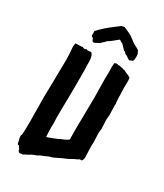

<svg xmlns="http://www.w3.org/2000/svg" viewBox="-240 -1051 1010 1179"><g transform="rotate(30 265.0 -462.0)"><path d="M59.6 -61.5C59.6 -55.7 59.6 -45.9 64.5 -34.2C66.4 -29.3 66.4 2 79.1 -5.9C84 1 88.9 8.8 93.8 15.6C93.8 24.4 96.7 29.3 105.5 34.2C113.3 34.2 121.1 32.2 128.9 32.2C132.8 29.3 135.7 28.3 139.6 25.4C142.6 25.4 140.6 26.4 153.3 18.6C166 14.6 167 9.8 177.7 4.9C188.5 0 199.2 -2.9 210 -7.8C216.8 -10.7 219.7 -14.6 226.6 -17.6C234.4 -21.5 241.2 -22.5 248 -25.4C256.8 -29.3 264.6 -34.2 275.4 -38.1C284.2 -41 293 -42 301.8 -45.9C318.4 -52.7 334 -62.5 349.6 -69.3C360.4 -74.2 369.1 -77.1 379.9 -82C398.4 -90.8 415 -102.5 433.6 -109.4C438.5 -113.3 443.4 -115.2 448.2 -118.2C449.2 -117.2 453.1 -116.2 460 -117.2C467.8 -124 469.7 -136.7 469.7 -147.5C469.7 -170.9 466.8 -196.3 466.8 -219.7C466.8 -231.4 467.8 -242.2 467.8 -253.9C467.8 -272.5 465.8 -290 465.8 -308.6C465.8 -315.4 465.8 -323.2 466.8 -330.1C467.8 -336.9 468.8 -342.8 468.8 -349.6C468.8 -364.3 466.8 -377 466.8 -389.6L465.8 -408.2C465.8 -419.9 468.8 -431.6 468.8 -444.3C468.8 -463.9 466.8 -483.4 466.8 -502C466.8 -508.8 466.8 -515.6 467.8 -522.5C466.8 -527.3 465.8 -532.2 465.8 -535.2C465.8 -540 465.8 -543.9 464.8 -550.8C463.9 -559.6 463.9 -570.3 463.9 -581.1C463.9 -599.6 461.9 -617.2 461.9 -635.7C461.9 -656.2 464.8 -681.6 460.9 -702.1C460.9 -709 417 -722.7 411.1 -728.5C409.2 -730.5 405.3 -730.5 400.4 -728.5C396.5 -728.5 399.4 -734.4 388.7 -733.4C381.8 -733.4 376 -737.3 369.1 -737.3C365.2 -737.3 362.3 -736.3 358.4 -737.3C355.5 -740.2 353.5 -739.3 345.7 -739.3C344.7 -739.3 341.8 -737.3 335 -734.4C332 -711.9 334 -691.4 334 -668.9C334 -654.3 333 -639.6 333 -625C333 -579.1 335 -534.2 335 -488.3C335 -414.1 332 -342.8 332 -271.5C332 -245.1 332 -218.8 333 -192.4C325.2 -184.6 290 -167 282.2 -167C274.4 -159.2 210.9 -135.7 199.2 -132.8C197.3 -157.2 196.3 -180.7 196.3 -205.1C196.3 -212.9 197.3 -220.7 197.3 -228.5C197.3 -243.2 195.3 -256.8 195.3 -271.5C195.3 -338.9 198.2 -408.2 198.2 -475.6C198.2 -520.5 198.2 -565.4 198.2 -610.4C198.2 -619.1 196.3 -627.9 196.3 -635.7C196.3 -655.3 201.2 -706.1 177.7 -722.7C172.9 -722.7 167 -721.7 155.3 -720.7C148.4 -720.7 151.4 -721.7 144.5 -724.6C140.6 -720.7 136.7 -718.8 131.8 -718.8C127 -718.8 123 -720.7 118.2 -723.6C112.3 -720.7 74.2 -722.7 66.4 -719.7C67.4 -710.9 63.5 -704.1 64.5 -689.5C66.4 -662.1 69.3 -635.7 69.3 -609.4C69.3 -545.9 66.4 -483.4 66.4 -419.9C66.4 -393.6 64.5 -368.2 64.5 -341.8C64.5 -286.1 66.4 -231.4 66.4 -172.9C66.4 -143.6 66.4 -97.7 63.5 -72.3C63.5 -68.4 59.6 -68.4 59.6 -61.5ZM131.8 -809.6C138.7 -806.6 142.6 -802.7 146.5 -797.9C147.5 -788.1 152.3 -782.2 160.2 -780.3C174.8 -783.2 183.6 -793 198.2 -797.9C203.1 -802.7 210 -812.5 216.8 -815.4C220.7 -822.3 226.6 -825.2 230.5 -830.1C250 -840.8 273.4 -862.3 292 -877C300.8 -874 308.6 -866.2 317.4 -863.3C328.1 -852.5 337.9 -841.8 349.6 -830.1C360.4 -830.1 359.4 -822.3 366.2 -817.4C381.8 -813.5 390.6 -801.8 405.3 -794.9C412.1 -798.8 418 -802.7 425.8 -802.7C432.6 -809.6 432.6 -825.2 432.6 -833C432.6 -858.4 430.7 -856.4 420.9 -876C405.3 -887.7 386.7 -893.6 371.1 -905.3C356.4 -916 341.8 -930.7 325.2 -937.5C313.5 -944.3 295.9 -951.2 280.3 -958C273.4 -957 265.6 -957 258.8 -954.1C224.6 -927.7 189.5 -904.3 148.4 -863.3C141.6 -856.4 136.7 -850.6 129.9 -843.8C132.8 -838.9 128.9 -818.4 131.8 -809.6Z"/></g></svg>

Font: Caesar Dressing Cyrillic
Style: Regular
Weight: 400
Designer: Dathan Boardman
Foundry: Open Window
Version: Version 1.00;July 2, 2020;FontCreator 13.0.0.2642 64-bit